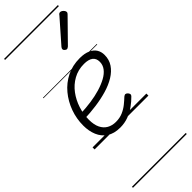

<svg xmlns="http://www.w3.org/2000/svg" viewBox="-395 -918 1327 1327"><g transform="rotate(-45 268.0 -255.0)"><path d="M233 19Q173 19 135 -6.5Q97 -32 79 -75Q61 -118 61 -172Q61 -239 83.5 -301Q106 -363 147 -412.5Q188 -462 245 -490.5Q302 -519 373 -519Q420 -519 451 -505Q482 -491 496.5 -467.5Q511 -444 511 -413Q511 -367 487.5 -332Q464 -297 423 -272Q382 -247 329 -231.5Q276 -216 217 -208Q158 -200 98 -198L111 -243Q162 -245 211.5 -252Q261 -259 304.5 -272Q348 -285 382 -303.5Q416 -322 435 -347Q454 -372 454 -403Q454 -437 431.5 -453.5Q409 -470 366 -470Q308 -470 261.5 -444Q215 -418 183 -375Q151 -332 134 -279.5Q117 -227 117 -173Q117 -124 132.5 -92.5Q148 -61 175.5 -45.5Q203 -30 239 -30Q277 -30 307 -43Q337 -56 361 -75.5Q385 -95 404 -113Q414 -121 421.5 -120Q429 -119 436 -112Q443 -105 445 -96.5Q447 -88 438 -79Q415 -55 383 -32Q351 -9 313.5 5Q276 19 233 19ZM354 -625Q349 -625 340.5 -632Q332 -639 332 -646Q332 -650 333.5 -654Q335 -658 339 -663L483 -827Q488 -835 493 -837.5Q498 -840 503 -840Q510 -840 517.5 -835Q525 -830 530.5 -822.5Q536 -815 536 -808Q536 -803 534 -799.5Q532 -796 528 -792L373 -634Q363 -625 354 -625ZM0 365H526V375H0ZM0 -20H526V0H0ZM0 -505H526V-500H0ZM0 -885H526V-875H0Z"/></g></svg>

Font: Playwrite DK Loopet Guides
Style: Regular
Weight: 400
Designer: Veronika Burian, José Scaglione
Foundry: TypeTogether
Version: Version 1.003